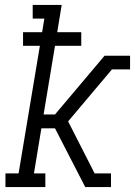

<svg xmlns="http://www.w3.org/2000/svg" viewBox="-20 -755 545 775"><path d="M372 0 377 -27V-28L362 -55H428V0ZM2 0V-55H55L141 -570H73V-625H150L159 -680H112V-735H229L211 -625H308V-570H202L156 -293H202L402 -530H460L456 -503L460 -530H505V-475H432L255 -265L362 -55L377 -28V-27L372 0H324L202 -237H147L117 -55H163V0Z"/></svg>

Font: Iosevka Slab Light
Style: Italic
Weight: 300
Italic angle: -9°
Monospace: yes
Designer: Belleve Invis
Foundry: Belleve Invis
Version: Version 11.1.1; ttfautohint (v1.8.3)